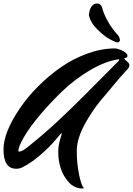

<svg xmlns="http://www.w3.org/2000/svg" viewBox="-98 -922 760 1098"><path d="M254 -152Q255 -156 255 -158Q255 -160 253.5 -160Q252 -160 247.5 -155Q243 -150 236 -141Q229 -132 206.5 -107Q184 -82 160 -60Q95 2 30 35Q14 43 -5 43Q-78 43 -78 -67Q-78 -165 16 -303Q59 -367 120.5 -428.5Q182 -490 251 -538Q320 -586 401 -615.5Q482 -645 559 -645Q572 -645 594 -636Q631 -620 631 -602Q631 -592 618 -591Q613 -591 613 -587Q613 -583 627.5 -571.5Q642 -560 642 -549.5Q642 -539 635 -531Q585 -476 555 -439.5Q525 -403 509.5 -385Q494 -367 474.5 -343.5Q455 -320 431 -284.5Q407 -249 388 -214Q341 -129 341 -58.5Q341 12 354 75.5Q367 139 381 153Q381 156 374 156Q328 156 295 120Q235 53 235 -56Q235 -95 254 -152ZM385 -377 577 -570Q584 -577 584 -580Q584 -583 579 -583Q502 -571 416 -520Q330 -469 260 -402Q190 -335 131 -265Q72 -195 39.5 -139Q7 -83 7 -59Q7 -55 12.5 -55Q18 -55 34 -62.5Q50 -70 144.5 -150.5Q239 -231 385 -377ZM578 -719Q588 -705 588 -690Q584 -679 572 -679Q559 -682 528.5 -698.5Q498 -715 458.5 -754Q419 -793 410 -836L415 -863Q428 -902 457 -902Q476 -902 485 -882Q492 -849 517.5 -802.5Q543 -756 578 -719Z"/></svg>

Font: Mr Dafoe
Style: Regular
Weight: 400
Designer: Alejandro Paul
Foundry: Alejandro Paul
Version: Version 1.000